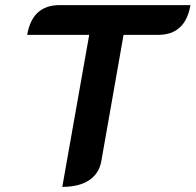

<svg xmlns="http://www.w3.org/2000/svg" viewBox="-20 -720 763 749"><path d="M328 -584H86Q106 -700 212 -700H723Q703 -584 597 -584H462L375 -90Q366 -42 327 -16.5Q288 9 223 9Z"/></svg>

Font: K2D
Style: Bold Italic
Weight: 700
Italic angle: -10°
Designer: Katatrad Aksorn Co.,Ltd.
Foundry: Cadson Demak Co.,Ltd.
Version: Version 1.000; ttfautohint (v1.6)